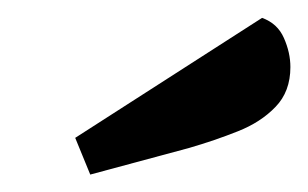

<svg xmlns="http://www.w3.org/2000/svg" viewBox="-20 -789 348 217"><path d="M82 -591.7 65 -633.2 276.2 -768.8Q293.7 -762.5 300.9 -746Q308.2 -729.5 308.2 -713.2Q308.2 -685.5 291.4 -668.2Q274.7 -650.8 248.8 -640.6Q223 -630.3 193.8 -621.8Z"/></svg>

Font: Sansita Swashed Light
Style: Regular
Weight: 300
Designer: Pablo Cosgaya
Foundry: Omnibus-Type
Version: Version 1.003